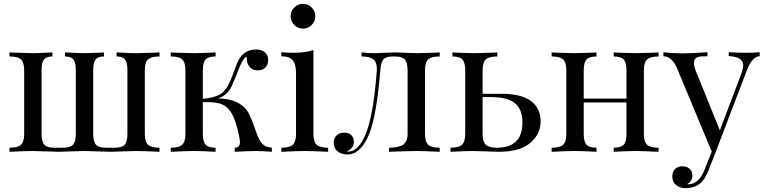

<svg xmlns="http://www.w3.org/2000/svg" viewBox="-20 -785 3959 993"><path d="M729 -421V-93Q729 -52 745.5 -36.5Q762 -21 805 -21V0Q724 -4 685 -4Q674 -4 614 -2Q556 0 552 0Q545 0 483 -2Q423 -4 415 -4Q409 -4 349 -2Q291 0 283 0Q279 0 219 -2Q161 -4 149 -4Q110 -4 29 0V-21Q72 -21 88.5 -36.5Q105 -52 105 -93V-421Q105 -462 88.5 -477.5Q72 -493 29 -493V-514Q32 -514 38 -513.5Q44 -513 55 -512.5Q66 -512 76 -512Q128 -510 149 -510Q174 -510 212 -512Q250 -514 251 -514V-493Q220 -493 207.5 -477.5Q195 -462 195 -421V-93Q195 -52 209.5 -36.5Q224 -21 261 -21H306Q343 -21 357.5 -36.5Q372 -52 372 -93V-421Q372 -462 359.5 -477.5Q347 -493 316 -493V-514L355 -512Q394 -510 418 -510Q436 -510 478 -512Q487 -512 496.5 -512.5Q506 -513 511 -513.5Q516 -514 518 -514V-493Q487 -493 474.5 -477.5Q462 -462 462 -421V-93Q462 -52 476.5 -36.5Q491 -21 528 -21H573Q610 -21 624.5 -36.5Q639 -52 639 -93V-421Q639 -462 626.5 -477.5Q614 -493 583 -493V-514Q584 -514 622 -512Q660 -510 685 -510Q707 -510 757 -512Q768 -512 779 -512.5Q790 -513 796 -513.5Q802 -514 805 -514V-493Q762 -493 745.5 -477.5Q729 -462 729 -421Z M1185 -402Q1196 -435 1210 -467Q1240 -529 1303 -529Q1335 -529 1351 -514Q1367 -499 1367 -474Q1367 -451 1352.5 -436Q1338 -421 1314 -421Q1287 -421 1271.5 -438.5Q1256 -456 1256 -485V-492Q1246 -488 1237 -474Q1224 -455 1198 -385Q1184 -351 1176 -334.5Q1168 -318 1150.5 -301Q1133 -284 1108 -276Q1218 -274 1262 -207Q1269 -195 1278 -174Q1290 -146 1297 -124Q1308 -92 1315 -76Q1327 -48 1342.5 -36Q1358 -24 1386 -21V0Q1334 -4 1301 -4Q1269 -4 1194 0V-21Q1221 -21 1221 -50Q1221 -55 1219 -69Q1200 -169 1172 -208Q1151 -238 1122 -248Q1093 -258 1029 -257V-93Q1029 -52 1043.5 -36.5Q1058 -21 1095 -21V0Q1020 -4 985 -4Q944 -4 863 0V-21Q906 -21 922.5 -36.5Q939 -52 939 -93V-421Q939 -462 922.5 -477.5Q906 -493 863 -493V-514Q866 -514 872 -513.5Q878 -513 889 -512.5Q900 -512 910 -512Q960 -510 985 -510Q1005 -510 1051 -512Q1061 -512 1071.5 -512.5Q1082 -513 1087.5 -513.5Q1093 -514 1095 -514V-493Q1058 -493 1043.5 -477.5Q1029 -462 1029 -421V-274Q1103 -281 1132 -307Q1161 -333 1185 -402Z M1592 -746Q1611 -727 1611 -701Q1611 -675 1592 -656Q1573 -637 1547 -637Q1521 -637 1502 -656Q1483 -675 1483 -701Q1483 -727 1502 -746Q1521 -765 1547 -765Q1573 -765 1592 -746ZM1677 -21V0Q1596 -4 1556 -4Q1516 -4 1435 0V-21Q1478 -21 1494.5 -36.5Q1511 -52 1511 -93V-406Q1511 -453 1493.5 -473.5Q1476 -494 1435 -494V-515Q1467 -512 1497 -512Q1559 -512 1601 -526V-93Q1601 -52 1617.5 -36.5Q1634 -21 1677 -21Z M2178 -421V-93Q2178 -52 2194.5 -36.5Q2211 -21 2254 -21V0Q2173 -4 2136 -4Q2095 -4 1992 0V-21Q2042 -21 2065 -37Q2088 -53 2088 -93V-421Q2088 -462 2073.5 -477.5Q2059 -493 2022 -493H2013Q1977 -493 1963.5 -478.5Q1950 -464 1947 -421Q1928 -188 1889 -91Q1845 14 1778 14Q1746 14 1726 -2Q1706 -18 1706 -47Q1706 -70 1721 -84.5Q1736 -99 1759 -99Q1783 -99 1796.5 -86.5Q1810 -74 1810 -51Q1810 -16 1772 -2Q1773 -1 1782 -1Q1835 -1 1873 -96Q1911 -190 1929 -421V-431Q1929 -464 1910.5 -478.5Q1892 -493 1850 -493V-514Q1851 -514 1861 -513Q1871 -512 1887 -511Q1903 -510 1918 -510Q1923 -510 1969 -512Q2017 -514 2024 -514Q2030 -514 2076 -512Q2122 -510 2133 -510Q2156 -510 2206 -512Q2217 -512 2228 -512.5Q2239 -513 2245 -513.5Q2251 -514 2254 -514V-493Q2211 -493 2194.5 -477.5Q2178 -462 2178 -421Z M2476 -300H2575Q2676 -300 2726 -262.5Q2776 -225 2776 -157Q2776 -91 2722 -45.5Q2668 0 2560 0Q2558 0 2498 -2Q2438 -4 2428 -4Q2391 -4 2310 0V-21Q2353 -21 2369.5 -36.5Q2386 -52 2386 -93V-421Q2386 -462 2371.5 -477.5Q2357 -493 2320 -493V-514Q2322 -514 2327.5 -513.5Q2333 -513 2343.5 -512.5Q2354 -512 2363 -512Q2409 -510 2432 -510Q2454 -510 2504 -512Q2515 -512 2526 -512.5Q2537 -513 2543 -513.5Q2549 -514 2552 -514V-493Q2509 -493 2492.5 -477.5Q2476 -462 2476 -421ZM2549 -21Q2682 -21 2682 -151Q2682 -220 2643 -251.5Q2604 -283 2516 -283H2476V-93Q2476 -53 2492 -37Q2508 -21 2549 -21Z M3310 -421V-93Q3310 -52 3326.5 -36.5Q3343 -21 3386 -21V0Q3305 -4 3266 -4Q3229 -4 3154 0V-21Q3191 -21 3205.5 -36.5Q3220 -52 3220 -93V-255H2999V-93Q2999 -52 3013.5 -36.5Q3028 -21 3065 -21V0Q2990 -4 2953 -4Q2914 -4 2833 0V-21Q2876 -21 2892.5 -36.5Q2909 -52 2909 -93V-421Q2909 -462 2892.5 -477.5Q2876 -493 2833 -493V-514Q2836 -514 2842 -513.5Q2848 -513 2859 -512.5Q2870 -512 2880 -512Q2932 -510 2953 -510Q2976 -510 3022 -512Q3031 -512 3041.5 -512.5Q3052 -513 3057.5 -513.5Q3063 -514 3065 -514V-493Q3028 -493 3013.5 -477.5Q2999 -462 2999 -421V-275H3220V-421Q3220 -462 3205.5 -477.5Q3191 -493 3154 -493V-514Q3156 -514 3161.5 -513.5Q3167 -513 3177.5 -512.5Q3188 -512 3197 -512Q3243 -510 3266 -510Q3288 -510 3338 -512Q3349 -512 3360 -512.5Q3371 -513 3377 -513.5Q3383 -514 3386 -514V-493Q3343 -493 3326.5 -477.5Q3310 -462 3310 -421Z M3833 -512Q3877 -512 3909 -515V-495Q3870 -491 3844 -425L3680 5L3646 92Q3627 141 3603 162Q3574 188 3525 188Q3495 188 3476 171.5Q3457 155 3457 128Q3457 104 3471 89.5Q3485 75 3510 75Q3532 75 3546.5 88Q3561 101 3561 122Q3561 152 3534 167Q3535 168 3540 168Q3595 168 3625 90L3661 -1L3479 -438Q3452 -494 3411 -494V-515Q3458 -509 3509 -509Q3552 -509 3639 -515V-494Q3612 -494 3600 -492.5Q3588 -491 3578.5 -483.5Q3569 -476 3569 -459Q3569 -440 3582 -410L3703 -111L3813 -401Q3824 -431 3824 -447Q3824 -491 3749 -495V-515Q3801 -512 3833 -512Z"/></svg>

Font: Playfair Display
Style: Regular
Weight: 400
Designer: Claus Eggers S?rensen
Foundry: Claus Eggers S?rensen
Version: Version 1.003